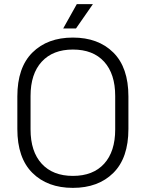

<svg xmlns="http://www.w3.org/2000/svg" viewBox="-20 -896 706 930"><path d="M64 -271V-429Q64 -569 137 -641.5Q210 -714 333 -714Q456 -714 529 -641.5Q602 -569 602 -429V-271Q602 -131 529 -58.5Q456 14 333 14Q210 14 137 -58.5Q64 -131 64 -271ZM538 -269V-431Q538 -538 484.5 -597Q431 -656 333 -656Q236 -656 182 -597Q128 -538 128 -431V-269Q128 -162 182 -103Q236 -44 333 -44Q431 -44 484.5 -103Q538 -162 538 -269ZM286 -758 352 -876H430L348 -758Z"/></svg>

Font: Space 7353
Style: Regular
Weight: 400
Designer: Christine Claussen + Ruben Lyon  (Space 7353)
Version: Version 1.000;FEAKit 1.0